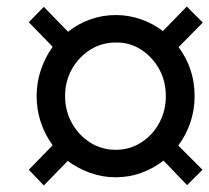

<svg xmlns="http://www.w3.org/2000/svg" viewBox="-20 -539 640 587"><path d="M114 28 68 -20 141 -95Q118 -126 105 -164.5Q92 -203 92 -245Q92 -287 105 -325.5Q118 -364 141 -396L68 -471L114 -518L188 -442Q218 -466 255.5 -479.5Q293 -493 334 -493Q374 -493 411 -480Q448 -467 478 -444L551 -519L600 -470L526 -395Q575 -329 575 -245Q575 -203 562 -164.5Q549 -126 525 -94L599 -20L552 27L480 -48Q449 -24 412 -10.5Q375 3 334 3Q293 3 255.5 -10.5Q218 -24 187 -47ZM334 -81Q376 -81 411 -103Q446 -125 466.5 -162.5Q487 -200 487 -245Q487 -291 466.5 -328Q446 -365 411 -387.5Q376 -410 334 -409Q291 -409 256 -387Q221 -365 200 -328Q179 -291 179 -245Q179 -200 200 -162.5Q221 -125 256 -103Q291 -81 334 -81Z"/></svg>

Font: Mulish SemiBold
Style: Italic
Weight: 600
Italic angle: -9°
Designer: Vernon Adams
Foundry: Vernon Adams
Version: Version 3.603; ttfautohint (v1.8.3)